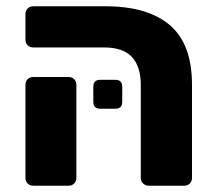

<svg xmlns="http://www.w3.org/2000/svg" viewBox="-20 -591 686 611"><path d="M454 0Q443 0 435.5 -7Q428 -14 428 -25V-321Q428 -379 400 -409.5Q372 -440 311 -440H86Q75 -440 68 -447Q61 -454 61 -465V-546Q61 -557 68 -564Q75 -571 86 -571H316Q450 -571 520.5 -511Q591 -451 591 -321V-25Q591 -14 584 -7Q577 0 566 0ZM86 0Q75 0 68 -7Q61 -14 61 -25V-321Q61 -332 68 -339Q75 -346 86 -346H198Q209 -346 216 -339Q223 -332 223 -321V-25Q223 -14 216 -7Q209 0 198 0ZM299 -245Q277 -245 277 -267V-315Q277 -337 299 -337H347Q369 -337 369 -315V-267Q369 -245 347 -245Z"/></svg>

Font: Fz Rubik
Style: Bold
Weight: 700
Designer: Hubert and Fischer
Foundry: Hubert and Fischer
Version: Vit hóa bi FontZin.com